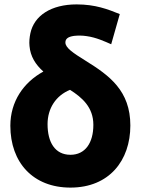

<svg xmlns="http://www.w3.org/2000/svg" viewBox="-20 -817 639 872"><path d="M298 -409C234 -383 196 -325 196 -253C196 -172 229 -114 300 -114C367 -114 404 -168 404 -250C404 -330 353 -374 298 -409ZM177 -492C141 -524 118 -561 114 -608C112 -627 114 -647 118 -666C135 -746 212 -797 328 -797C413 -797 470 -775 524 -753L485 -616C455 -629 417 -647 373 -653C353 -656 334 -656 316 -654C289 -650 277 -641 277 -624C277 -600 311 -577 369 -541C477 -474 572 -405 572 -247C572 -88 476 35 300 35C130 35 27 -79 27 -246C27 -356 87 -443 177 -492Z"/></svg>

Font: Repo ExtraBold
Style: Bold
Weight: 700
Designer: Stefan Peev
Foundry: Context Ltd
Version: Version 1.502